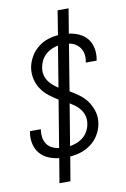

<svg xmlns="http://www.w3.org/2000/svg" viewBox="-102 -902 704 1069"><g transform="rotate(-10 250.0 -368.0)"><path d="M145 107 168 -31Q136 -34 107.5 -46.5Q79 -59 60 -81.5Q41 -104 34 -135Q27 -166 32 -198L34 -207H95L94 -201Q91 -180 94.5 -159.5Q98 -139 109 -123Q120 -107 138 -98Q156 -89 177 -86L221 -352Q195 -368 170.5 -387Q146 -406 128.5 -431.5Q111 -457 103.5 -488.5Q96 -520 101 -553Q106 -583 122 -612Q138 -641 163.5 -662Q189 -683 219 -693.5Q249 -704 280 -706L302 -843H364L341 -704Q372 -700 399 -687.5Q426 -675 444 -652.5Q462 -630 468 -599.5Q474 -569 469 -538L467 -529H406L407 -535Q411 -555 408 -575Q405 -595 394.5 -610.5Q384 -626 368 -636Q352 -646 332 -649L289 -387Q316 -372 342 -352.5Q368 -333 386 -307Q404 -281 413 -249Q422 -217 416 -182Q411 -151 394 -121.5Q377 -92 350 -71.5Q323 -51 292 -41Q261 -31 230 -29L207 107ZM232 -418 270 -649Q252 -646 233 -637.5Q214 -629 198.5 -614.5Q183 -600 174 -582Q165 -564 162 -545Q158 -524 162 -504.5Q166 -485 176.5 -469Q187 -453 201.5 -440.5Q216 -428 232 -418ZM239 -86Q258 -89 278.5 -97Q299 -105 315.5 -119Q332 -133 342 -152Q352 -171 355 -191Q359 -212 354.5 -232.5Q350 -253 338.5 -269.5Q327 -286 311 -298.5Q295 -311 278 -321Z"/></g></svg>

Font: Iosevka SS18 Light
Style: Italic
Weight: 300
Italic angle: -9°
Monospace: yes
Designer: Belleve Invis
Foundry: Belleve Invis
Version: Version 25.1.1; ttfautohint (v1.8.4)